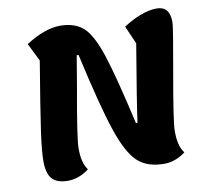

<svg xmlns="http://www.w3.org/2000/svg" viewBox="-82 -819 1020 937"><g transform="rotate(-10 428.0 -350.5)"><path d="M782 -428Q736 -171 736 -123Q736 -84 742.5 -58Q749 -32 764 -12Q714 26 658 26Q575 26 527 -18Q479 -62 438 -183.5Q397 -305 338 -570H329L304 -421Q259 -171 259 -122Q259 -83 265.5 -57.5Q272 -32 286 -12Q236 26 181 26Q127 26 103 -1Q79 -28 79 -88Q79 -138 93 -237Q107 -336 147 -576L103 -665Q198 -726 274 -726H275H276Q348 -725 389.5 -687Q431 -649 466.5 -541Q502 -433 556 -194H564Q574 -274 625 -577L586 -666Q630 -695 673 -711Q716 -727 752 -727Q817 -727 817 -649Q817 -632 806 -567Q795 -502 782 -428Z"/></g></svg>

Font: Lemonada SemiBold
Style: Regular
Weight: 600
Designer: Mohamed Gaber (Arabic) Eduardo Tunni (Latin)
Foundry: Kief Type Foundry
Version: Version 3.006